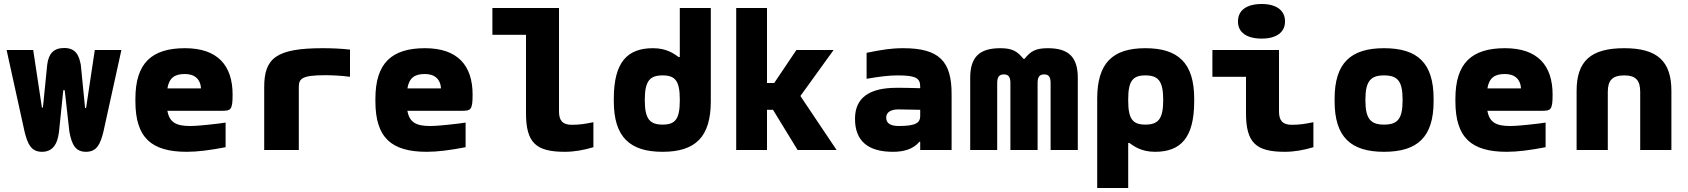

<svg xmlns="http://www.w3.org/2000/svg" viewBox="-20 -750 8440 960"><path d="M275 -91 296 -295C297 -302 303 -302 304 -295L327 -91C339 -27 357 9 410 9C465 9 482 -31 497 -91L587 -500H454L411 -214C411 -211 409 -209 408 -209C406 -209 405 -212 405 -214L384 -426C375 -472 360 -510 301 -510C249 -510 223 -483 216 -426L195 -216C195 -214 193 -211 191 -211C190 -211 189 -214 189 -216L146 -500H13L103 -91C118 -31 135 9 190 9C239 9 267 -23 275 -91Z M1143 -277C1143 -422 1069 -509 905 -509C739 -509 657 -435 657 -256V-244C657 -61 737 9 914 9C967 9 1031 1 1108 -14V-137C1067 -131 976 -120 930 -120C860 -120 827 -139 817 -196H1086C1134 -196 1143 -199 1143 -277ZM817 -308C826 -360 852 -380 905 -380C956 -380 983 -351 985 -308Z M1607 -374C1636 -374 1688 -372 1730 -366V-502C1685 -507 1640 -509 1594 -509C1360 -509 1301 -459 1301 -314V0H1474V-314C1474 -357 1489 -374 1607 -374Z M2343 -277C2343 -422 2269 -509 2105 -509C1939 -509 1857 -435 1857 -256V-244C1857 -61 1937 9 2114 9C2167 9 2231 1 2308 -14V-137C2267 -131 2176 -120 2130 -120C2060 -120 2027 -139 2017 -196H2286C2334 -196 2343 -199 2343 -277ZM2017 -308C2026 -360 2052 -380 2105 -380C2156 -380 2183 -351 2185 -308Z M2838 -126C2793 -126 2775 -148 2775 -192V-710H2442V-576H2610V-184C2610 -35 2661 9 2804 9C2853 9 2901 0 2947 -14V-139C2904 -130 2876 -126 2838 -126Z M3049 -256V-244C3049 -65 3129 9 3293 9C3457 9 3534 -65 3534 -244V-710H3379V-465H3373C3350 -481 3314 -509 3245 -509C3118 -509 3049 -441 3049 -256ZM3204 -248V-252C3204 -346 3230 -373 3293 -373C3357 -373 3379 -345 3379 -252V-248C3379 -155 3357 -127 3293 -127C3230 -127 3204 -154 3204 -248Z M3661 -710V0H3815V-201H3845L3968 0H4163L3982 -270L4148 -500H3962L3851 -335H3815V-710Z M4496 -509C4434 -509 4388 -501 4313 -486V-356C4376 -367 4424 -373 4469 -373C4560 -373 4581 -359 4581 -317V-309C4526 -311 4484 -311 4463 -311C4325 -311 4255 -260 4255 -156C4255 -46 4319 9 4445 9C4497 9 4545 -3 4577 -41H4581V0H4738V-280C4738 -443 4677 -509 4496 -509ZM4411 -162C4411 -188 4433 -203 4472 -203C4498 -203 4541 -202 4581 -201V-170C4581 -136 4559 -120 4474 -120C4433 -120 4411 -133 4411 -162Z M4831 -360V0H4966V-335C4966 -365 4976 -378 4999 -378C5023 -378 5032 -365 5032 -335V0H5168V-335C5168 -365 5177 -378 5201 -378C5224 -378 5233 -365 5233 -335V0H5369V-360C5369 -464 5324 -509 5219 -509C5157 -509 5132 -493 5103 -456H5097C5067 -493 5042 -509 4982 -509C4876 -509 4831 -464 4831 -360Z M5951 -244V-256C5951 -435 5871 -509 5707 -509C5543 -509 5466 -435 5466 -256V190H5621V-35H5627C5650 -19 5686 9 5755 9C5882 9 5951 -59 5951 -244ZM5621 -248V-252C5621 -345 5643 -373 5707 -373C5770 -373 5796 -346 5796 -252V-248C5796 -154 5770 -127 5707 -127C5643 -127 5621 -155 5621 -248Z M6438 -126C6393 -126 6375 -148 6375 -192V-500H6042V-366H6210V-184C6210 -35 6261 9 6404 9C6453 9 6501 0 6547 -14V-139C6504 -130 6476 -126 6438 -126ZM6170 -641C6170 -590 6211 -557 6289 -557C6363 -557 6405 -590 6405 -641V-644C6405 -697 6363 -730 6289 -730C6211 -730 6170 -697 6170 -644Z M6653 -256V-244C6653 -65 6734 9 6900 9C7068 9 7148 -65 7148 -244V-256C7148 -435 7068 -509 6900 -509C6734 -509 6653 -435 6653 -256ZM6807 -248V-252C6807 -346 6835 -373 6900 -373C6967 -373 6993 -346 6993 -252V-248C6993 -154 6967 -127 6900 -127C6835 -127 6807 -154 6807 -248Z M7743 -277C7743 -422 7669 -509 7505 -509C7339 -509 7257 -435 7257 -256V-244C7257 -61 7337 9 7514 9C7567 9 7631 1 7708 -14V-137C7667 -131 7576 -120 7530 -120C7460 -120 7427 -139 7417 -196H7686C7734 -196 7743 -199 7743 -277ZM7417 -308C7426 -360 7452 -380 7505 -380C7556 -380 7583 -351 7585 -308Z M7863 -295V0H8019V-291C8019 -348 8042 -373 8101 -373C8159 -373 8181 -348 8181 -291V0H8337V-295C8337 -444 8267 -509 8101 -509C7933 -509 7863 -444 7863 -295Z"/></svg>

Font: LT Wave Mono Black
Style: Regular
Weight: 900
Designer: Daniel Lyons
Version: Version 2.5 (Glyphs App)